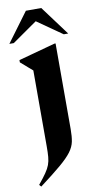

<svg xmlns="http://www.w3.org/2000/svg" viewBox="-128 -776 535 1051"><g transform="rotate(-10 139.5 -251.0)"><path d="M80 -403Q71.5 -410.5 54.8 -424.8Q38 -439 15 -459.5V-472L219 -527.5H225.5V-51Q225.5 -10.5 219.8 18Q214 46.5 193.5 74Q173 101.5 130 138Q87 174.5 12.5 230.5L2.5 219.5Q30 186 45.8 163.2Q61.5 140.5 68.8 120.8Q76 101 78 77.5Q80 54 80 19ZM-24 -569 96.5 -732H182L303 -569H278.5L139.5 -666L0.5 -569Z"/></g></svg>

Font: Newsreader Display SemiBold
Style: Regular
Weight: 600
Designer: Hugues Gentile
Foundry: Production Type
Version: Version 1.001